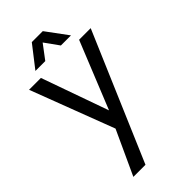

<svg xmlns="http://www.w3.org/2000/svg" viewBox="-288 -771 1088 1088"><g transform="rotate(-45 256.0 -226.5)"><path d="M82 247 204 -18 13 -520H108L251 -117L414 -520H507L179 247ZM114 -570 215 -700H303L399 -570H318L257 -655L193 -570Z"/></g></svg>

Font: Hedvig Letters Sans
Style: Regular
Weight: 400
Designer: Alexander Örn & Tor Weibull
Foundry: Kanon Foundry
Version: Version 1.000; ttfautohint (v1.8.4.7-5d5b)